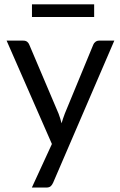

<svg xmlns="http://www.w3.org/2000/svg" viewBox="-20 -694 556 886"><path d="M507.5 -506.5 225 149.5Q220.5 159.5 213.8 165.5Q207 171.5 193 171.5H127L219.5 -29.5L10.5 -506.5H87.5Q99 -506.5 105.8 -500.8Q112.5 -495 115 -488L250.5 -169Q258.5 -148 264 -125Q271 -148.5 279 -169.5L410.5 -488Q413.5 -496 420.8 -501.2Q428 -506.5 437 -506.5ZM127.5 -674H414.5V-615.5H127.5Z"/></svg>

Font: Lato-Regular
Style: Regular
Weight: 400
Designer: Lukasz Dziedzic with Adam Twardoch and Botio Nikoltchev
Foundry: tyPoland Lukasz Dziedzic
Version: Version 2.015; 2015-08-06; http://www.latofonts.com/